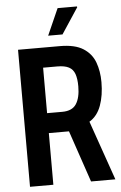

<svg xmlns="http://www.w3.org/2000/svg" viewBox="-59 -918 605 959"><g transform="rotate(-5 243.5 -438.5)"><path d="M52 0V-687H262Q337 -687 378.5 -660.5Q420 -634 436.5 -589.5Q453 -545 453 -490Q453 -423 434.5 -372.5Q416 -322 376 -298L480 0H358L270 -259H169V0ZM169 -359H245Q295 -359 315.5 -390.5Q336 -422 336 -479Q336 -517 327.5 -541Q319 -565 298 -576Q277 -587 240 -587H169ZM208 -744 267 -877H364L365 -873L280 -744Z"/></g></svg>

Font: Archivo ExtraCondensed SemiBold
Style: Regular
Weight: 600
Width: 2
Designer: Hector Gatti
Foundry: Omnibus-Type
Version: Version 2.001